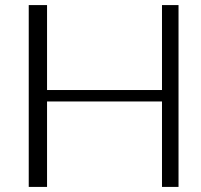

<svg xmlns="http://www.w3.org/2000/svg" viewBox="-20 -735 790 755"><path d="M617 -381V-715H682V0H617V-336H165V0H93V-715H165V-381Z"/></svg>

Font: Afta sans
Style: Regular
Weight: 400
Designer: par.qink
Foundry: Oriol Esparraguera Font
Version: Version 1.000